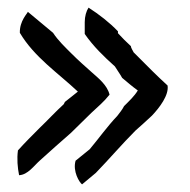

<svg xmlns="http://www.w3.org/2000/svg" viewBox="-20 -503 498 503"><path d="M27 -109C24 -87 26 -64 30 -44C53 -45 69 -69 85 -83C112 -107 138 -131 166 -155C184 -172 201 -190 219 -207C237 -224 252 -236 267 -255C261 -280 238 -298 220 -314C202 -330 185 -345 168 -362C151 -379 132 -397 119 -417L53 -472C52 -468 31 -448 32 -417C70 -353 132 -312 184 -263C172 -253 161 -245 150 -236L147 -230C126 -211 104 -187 84 -168C64 -148 45 -129 27 -109ZM178 -82C170 -54 188 -25 195 -20L231 -50C265 -85 300 -126 335 -161C350 -174 364 -187 378 -200C398 -221 423 -254 419 -279C405 -292 392 -304 379 -317L330 -366C329 -369 323 -377 323 -382C311 -393 300 -404 289 -416V-421C267 -444 240 -465 212 -483C206 -474 202 -460 202 -445V-414C225 -381 252 -355 281 -329C287 -319 294 -310 300 -299C313 -288 327 -276 341 -266C332 -251 319 -239 305 -225C300 -215 293 -207 287 -199C262 -173 237 -138 215 -112Z"/></svg>

Font: SolarCharger
Style: 550
Weight: 400
Designer: Mew Too
Foundry: Cannot Into Space Fonts/KineticPlasma Fonts
Version: Version 1.100